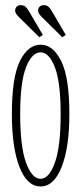

<svg xmlns="http://www.w3.org/2000/svg" viewBox="-20 -696 312 728"><path d="M134 11Q82.5 11 53.8 -63Q25 -137 25 -263.5Q25 -402.5 55.5 -464.5Q86 -526.5 134 -526.5Q181 -526.5 212 -464.5Q243 -402.5 243 -263.5Q243 -137 213.8 -63Q184.5 11 134 11ZM134 -18Q166 -18 188 -79Q210 -140 210 -263.5Q210 -384.5 188 -441Q166 -497.5 134 -497.5Q101 -497.5 78.8 -441Q56.5 -384.5 56.5 -263.5Q56.5 -140 78.8 -79Q101 -18 134 -18ZM216 -555 140 -630Q133 -637 128.8 -642.8Q124.5 -648.5 124.5 -655Q124.5 -666 130.8 -671.2Q137 -676.5 145 -676.5Q158.5 -676.5 165.2 -669.2Q172 -662 177 -653L229.5 -563.5ZM129 -555 53 -630Q46 -637 41.8 -642.8Q37.5 -648.5 37.5 -655Q37.5 -666 43.8 -671.2Q50 -676.5 58 -676.5Q71.5 -676.5 78.2 -669.2Q85 -662 90 -653L142.5 -563.5Z"/></svg>

Font: Imbue 10pt Thin
Style: Regular
Weight: 100
Designer: Tyler Finck
Foundry: Etcetera Type Company
Version: Version 1.102; ttfautohint (v1.8.3)